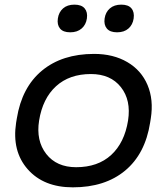

<svg xmlns="http://www.w3.org/2000/svg" viewBox="-20 -782 716 820"><path d="M328.6 -660.2Q310.1 -644 279.8 -644Q249.5 -644 236.3 -660.2Q223.1 -676.3 227.1 -703.1Q231 -730 249.3 -746.1Q267.6 -762.2 297.9 -762.2Q328.1 -762.2 341.6 -746.1Q355 -730 351.1 -703.1Q347.2 -676.3 328.6 -660.2ZM528.6 -660.2Q510.3 -644 480 -644Q449.7 -644 436.3 -660.2Q422.9 -676.3 426.8 -703.1Q430.7 -730 449.2 -746.1Q467.8 -762.2 498 -762.2Q528.3 -762.2 541.5 -746.1Q554.7 -730 550.8 -703.1Q546.9 -676.3 528.6 -660.2ZM291 18.1Q166.5 18.1 98.4 -59.1Q30.3 -136.2 48.8 -257.8L51.8 -275.9Q73.2 -409.2 159.4 -480.5Q245.6 -551.8 381.8 -551.8Q463.9 -551.8 523.7 -516.8Q583.5 -481.9 610.1 -418.9Q636.7 -356 624 -275.9L621.1 -257.8Q600.1 -124.5 514.2 -53.2Q428.2 18.1 291 18.1ZM305.2 -67.9Q397.9 -67.9 454.8 -120.1Q511.7 -172.4 526.9 -267.1Q540.5 -354 496.3 -409.9Q452.1 -465.8 368.2 -465.8Q276.4 -465.8 219.2 -413.6Q162.1 -361.3 147 -267.1Q133.3 -181.2 177.5 -124.5Q221.7 -67.9 305.2 -67.9Z"/></svg>

Font: Sora Italic
Style: Regular
Weight: 400
Designer: Jonathan Barnbrook, Julián Moncada
Foundry: Barnbrook Fonts
Version: Version 2.000